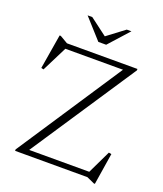

<svg xmlns="http://www.w3.org/2000/svg" viewBox="-158 -960 918 1083"><g transform="rotate(20 301.0 -418.5)"><path d="M546 -670V-661.5L128.5 -32H489L556 -171.5L572 -168.5L542 21H536L489.5 0H55.5V-8.5L471 -638H125L49 -486.5L34.5 -490L69 -697.5H76L123 -670ZM441.5 -858 333.5 -738H286.5L178.5 -858H206.5L310 -780L413.5 -858Z"/></g></svg>

Font: Newsreader Text Light
Style: Regular
Weight: 300
Designer: Hugues Gentile
Foundry: Production Type
Version: Version 1.001